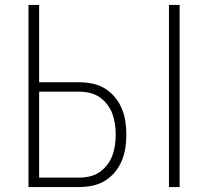

<svg xmlns="http://www.w3.org/2000/svg" viewBox="-20 -755 840 775"><path d="M662 0V-735H705V0ZM95 0V-735H138V-423H299Q326 -423 353 -417.5Q380 -412 403 -398Q426 -384 443.5 -363Q461 -342 471.5 -317Q482 -292 486 -265.5Q490 -239 490 -212Q490 -185 486 -158Q482 -131 471.5 -106Q461 -81 443.5 -60Q426 -39 403 -25Q380 -11 353 -5.5Q326 0 299 0ZM138 -38H299Q321 -38 342.5 -43Q364 -48 381.5 -60Q399 -72 412.5 -89.5Q426 -107 433.5 -127Q441 -147 444 -168.5Q447 -190 447 -212Q447 -233 444 -254.5Q441 -276 433.5 -296Q426 -316 412.5 -333.5Q399 -351 381.5 -363Q364 -375 342.5 -380Q321 -385 299 -385H138Z"/></svg>

Font: Iosevka Aile Extralight
Style: Regular
Weight: 200
Designer: Belleve Invis
Foundry: Belleve Invis
Version: Version 31.1.0; ttfautohint (v1.8.4)